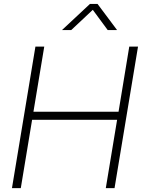

<svg xmlns="http://www.w3.org/2000/svg" viewBox="-20 -967 737 987"><path d="M41.5 0 162.1 -727.5H207.5L151.9 -392.6H589.4L644.5 -727.5H689.5L568.8 0H523.9L582 -351.1H145L86.9 0ZM346.2 -812.5H299.3L299.8 -813.5L442.4 -946.8H481.4L581.1 -813.5L580.6 -812.5H533.7L457 -916.5Z"/></svg>

Font: Inter 28pt ExtraLight
Style: Italic
Weight: 250
Italic angle: -9.3988°
Designer: Rasmus Andersson
Foundry: rsms
Version: Version 4.001;git-66647c0bb